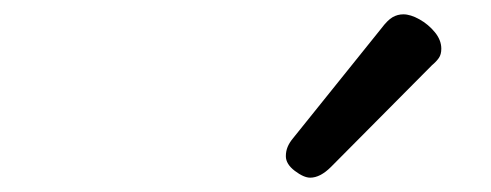

<svg xmlns="http://www.w3.org/2000/svg" viewBox="-20 -864 685 268"><path d="M413 -616Q404 -616 391.5 -625.5Q379 -635 379 -646Q379 -653 381.5 -659Q384 -665 389 -671L512 -824Q521 -836 528 -840Q535 -844 543 -844Q553 -844 565.5 -837Q578 -830 587 -819Q596 -808 596 -796Q596 -788 592.5 -783Q589 -778 583 -773L442 -631Q427 -616 413 -616Z"/></svg>

Font: Playwrite NL
Style: Regular
Weight: 400
Designer: Veronika Burian, José Scaglione
Foundry: TypeTogether
Version: Version 1.002